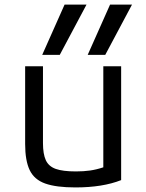

<svg xmlns="http://www.w3.org/2000/svg" viewBox="-20 -810 640 840"><path d="M310 10Q226 10 178 -7Q130 -24 110 -65.5Q90 -107 90 -180V-520H168V-184Q168 -136 180.5 -109Q193 -82 224 -71Q255 -60 312 -60Q346 -60 374 -64Q402 -68 432 -78V-520H510V-22Q429 10 310 10ZM440.5 -570 557.6 -790H461.6L363.7 -570ZM241.5 -570 358.6 -790H262.6L164.7 -570Z"/></svg>

Font: M PLUS Code Latin 60
Style: Regular
Weight: 400
Width: 7
Monospace: yes
Designer: Coji Morishita
Foundry: UNDERFOREST DESIGN
Version: Version 1.005; ttfautohint (v1.8.3)